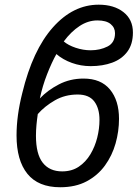

<svg xmlns="http://www.w3.org/2000/svg" viewBox="-20 -786 585 816"><path d="M235.8 9.8Q142.6 9.8 96.4 -47.4Q50.3 -104.5 50.3 -210.4Q50.3 -294.4 74.7 -390.6Q118.7 -572.8 204.6 -669.4Q290.5 -766.1 399.4 -766.1Q464.4 -766.1 504.6 -734.6Q544.9 -703.1 544.9 -647.9Q544.9 -598.1 521.2 -566.4Q497.6 -534.7 457 -519.8Q416.5 -504.9 365.2 -504.9Q323.7 -504.9 285.6 -518.6Q247.6 -532.2 219.7 -556.2Q199.7 -520.5 180.2 -470.7Q160.6 -420.9 149.4 -367.7Q182.1 -402.3 230 -427.2Q277.8 -452.1 335 -452.1Q409.2 -452.1 447.5 -405.5Q485.8 -358.9 485.8 -281.2Q485.8 -228 471.2 -176.3Q456.5 -124.5 426 -82.5Q395.5 -40.5 348.4 -15.4Q301.3 9.8 235.8 9.8ZM365.2 -572.3Q405.3 -572.3 437 -588.4Q468.8 -604.5 468.8 -645Q468.8 -668.5 450.2 -683.8Q431.6 -699.2 394 -699.2Q354.5 -699.2 318.4 -675.5Q282.2 -651.9 251 -609.9Q269.5 -593.8 301.5 -583Q333.5 -572.3 365.2 -572.3ZM244.1 -57.6Q285.2 -57.6 314.9 -77.6Q344.7 -97.7 364.3 -130.4Q383.8 -163.1 393.3 -201.4Q402.8 -239.7 402.8 -276.4Q402.8 -325.7 380.6 -355Q358.4 -384.3 310.1 -384.3Q256.3 -384.3 213.4 -359.6Q170.4 -335 140.6 -301.3Q137.2 -278.8 135 -254.9Q132.8 -231 132.8 -209Q132.8 -131.3 161.6 -94.5Q190.4 -57.6 244.1 -57.6Z"/></svg>

Font: Open Sans
Style: Italic
Weight: 400
Italic angle: -12°
Designer: Monotype Design Team
Foundry: Monotype Imaging Inc.
Version: Version 3.000; ttfautohint (v1.8.4)